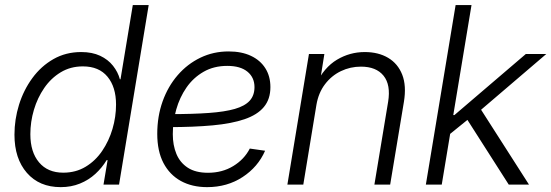

<svg xmlns="http://www.w3.org/2000/svg" viewBox="-20 -748 2234 778"><path d="M226.1 10.3Q139.2 10.3 88.9 -47.6Q38.6 -105.5 38.6 -202.1Q38.6 -264.2 57.1 -323.7Q75.7 -383.3 111.1 -431.6Q146.5 -480 196.5 -508.5Q246.6 -537.1 309.1 -537.1Q353.5 -537.1 385.7 -522Q418 -506.8 438 -481.4Q458 -456.1 465.8 -426.8H468.3L518.1 -727.5H582.5L462.4 0H399.4L416 -99.1H412.1Q393.6 -68.4 366.5 -43.5Q339.4 -18.6 304 -4.2Q268.6 10.3 226.1 10.3ZM236.3 -48.3Q287.1 -48.3 326.9 -72.3Q366.7 -96.2 394 -136.5Q421.4 -176.8 435.8 -225.6Q450.2 -274.4 450.2 -324.2Q450.2 -395.5 415.5 -437.3Q380.9 -479 315.9 -479Q265.6 -479 226.1 -455.1Q186.5 -431.2 159.2 -391.4Q131.8 -351.6 117.4 -303Q103 -254.4 103 -204.1Q103 -131.8 138.2 -90.1Q173.3 -48.3 236.3 -48.3Z M819.3 10.3Q758.3 10.3 712.9 -14.6Q667.5 -39.6 642.3 -87.6Q617.2 -135.7 617.2 -205.6Q617.2 -276.4 638.9 -337.2Q660.6 -397.9 700 -443.4Q739.3 -488.8 792 -514.2Q844.7 -539.6 906.2 -539.6Q959 -539.6 996.8 -521.7Q1034.7 -503.9 1055.2 -471.4Q1075.7 -439 1075.7 -395Q1075.7 -346.2 1049.3 -314.5Q1022.9 -282.7 970.7 -264.9Q918.5 -247.1 841.6 -240Q764.6 -232.9 663.6 -232.9L671.4 -285.6Q761.7 -285.6 826.2 -290.3Q890.6 -294.9 931.4 -306.6Q972.2 -318.4 991.7 -339.8Q1011.2 -361.3 1011.2 -395Q1011.2 -434.1 982.7 -457.5Q954.1 -481 900.9 -481Q846.2 -481 804.7 -457Q763.2 -433.1 735.6 -393.3Q708 -353.5 694.1 -304.2Q680.2 -254.9 680.2 -204.1Q680.2 -159.7 694.8 -124.3Q709.5 -88.9 741 -68.4Q772.5 -47.9 822.8 -47.9Q880.4 -47.9 925 -75Q969.7 -102.1 992.2 -146L1054.2 -137.2Q1025.4 -71.3 962.9 -30.5Q900.4 10.3 819.3 10.3Z M1262.2 -323.2 1209 0H1144.5L1231.9 -529.3H1294.4L1274.4 -404.3L1259.8 -406.2Q1293.5 -475.1 1345.5 -506.1Q1397.5 -537.1 1458 -537.1Q1513.2 -537.1 1552.7 -513.7Q1592.3 -490.2 1609.9 -445.3Q1627.4 -400.4 1616.7 -335.4L1561 0H1497.1L1552.7 -335.4Q1564 -404.3 1534.2 -441.2Q1504.4 -478 1442.4 -478Q1399.4 -478 1361.3 -459.7Q1323.2 -441.4 1296.9 -406.7Q1270.5 -372.1 1262.2 -323.2Z M1797.4 -200.2 1811 -281.7H1821.3L2110.8 -529.3H2193.8L1908.7 -285.6L1901.9 -284.7ZM1705.6 0 1826.2 -727.5H1890.6L1770 0ZM2041.5 0 1867.2 -272.9 1920.4 -317.4 2123.5 0Z"/></svg>

Font: Inter 24pt Light
Style: Italic
Weight: 300
Italic angle: -9.3988°
Designer: Rasmus Andersson
Foundry: rsms
Version: Version 4.001;git-66647c0bb